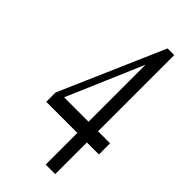

<svg xmlns="http://www.w3.org/2000/svg" viewBox="-253 -858 919 919"><g transform="rotate(45 207.0 -398.0)"><path d="M268.1 4.4V-234.9V-257.3V-698.2H255.9L290 -723.1L189.9 -488.8L89.8 -255.4L98.1 -308.1V-285.6H414.1V-210H57.6V-272.9L287.6 -801.3H332.5V4.4Z"/></g></svg>

Font: Scarab Serif
Style: Regular
Weight: 400
Designer: John Roberts
Foundry: Scarab
Version: 1.0